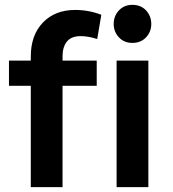

<svg xmlns="http://www.w3.org/2000/svg" viewBox="-20 -772 712 792"><path d="M17 -418V-522H107V-539Q107 -627 157 -679Q207 -731 290 -731Q346 -731 398 -711L381 -611Q344 -623 313 -623Q274 -623 256 -600.5Q238 -578 238 -540V-522H379V-418H238V0H107V-418ZM449 -673Q449 -706 470.5 -729Q492 -752 526 -752Q561 -752 582.5 -729Q604 -706 604 -673Q604 -641 582.5 -618Q561 -595 526 -595Q492 -595 470.5 -618Q449 -641 449 -673ZM461 0V-522H592V0Z"/></svg>

Font: Radio Canada SemiBold
Style: Regular
Weight: 600
Designer: Charles Daoud, Etienne Aubert Bonn, Alexandre Saumier Demers, Jacques Le Bailly
Foundry: Radio-Canada
Version: Version 2.104; ttfautohint (v1.8.4.7-5d5b);gftools[0.9.28.de